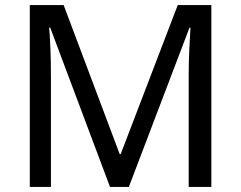

<svg xmlns="http://www.w3.org/2000/svg" viewBox="-20 -734 947 754"><path d="M412 0 177 -626H173Q176 -595 178 -542.5Q180 -490 180 -433V0H97V-714H230L450 -129H454L678 -714H810V0H721V-439Q721 -491 723.5 -542Q726 -593 728 -625H724L486 0Z"/></svg>

Font: Noto Sans Lao
Style: Regular
Weight: 400
Designer: Monotype Design Team
Foundry: Monotype Imaging Inc.
Version: Version 2.003; ttfautohint (v1.8.4.7-5d5b)